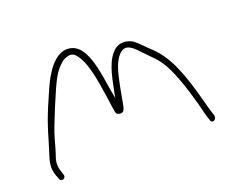

<svg xmlns="http://www.w3.org/2000/svg" viewBox="-85 -698 913 754"><g transform="rotate(-20 371.5 -321.5)"><path d="M41 -112 48 -95C50 -75 79 -84 71 -103L65 -122C57 -148 62 -167 71 -191C76 -208 82 -227 88 -250C98 -288 161 -439 178 -468C189 -488 200 -502 211 -512C221 -522 229 -528 239 -531C266 -541 277 -528 289 -509C319 -462 329 -371 339 -305C342 -284 344 -268 346 -262C347 -256 351 -253 360 -251C376 -248 381 -258 385 -279C390 -305 394 -327 399 -355C409 -402 419 -454 451 -479C479 -500 506 -467 519 -454L548 -424C573 -401 593 -375 609 -340C635 -285 662 -193 677 -128L683 -110C687 -88 712 -98 707 -118C698 -145 695 -157 684 -198C657 -297 628 -386 567 -443C546 -462 530 -481 509 -498C486 -512 458 -515 435 -499C395 -468 383 -406 370 -341L365 -315L360 -341C347 -420 335 -539 273 -557C239 -568 211 -550 192 -531C179 -519 168 -502 155 -481C143 -460 127 -424 105 -372C71 -290 68 -263 47 -199C36 -167 31 -143 41 -112ZM71 -190V-191ZM210 -512H211ZM312 -451V-452ZM548 -424H549L548 -425Z"/></g></svg>

Font: Stray Cat
Style: Lt
Weight: 300
Version: Version 1.0